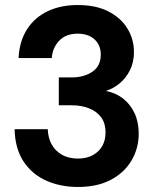

<svg xmlns="http://www.w3.org/2000/svg" viewBox="-20 -732 613 764"><path d="M290 12Q221 12 164.5 -13Q108 -38 74 -89Q40 -140 38 -218H170Q171 -185 185 -158.5Q199 -132 226 -116.5Q253 -101 290 -101Q325 -101 350 -115Q375 -129 387.5 -152Q400 -175 400 -205Q400 -241 383 -264.5Q366 -288 335.5 -300.5Q305 -313 266 -313H214V-424H266Q314 -424 347.5 -446.5Q381 -469 381 -515Q381 -552 356.5 -575Q332 -598 289 -598Q242 -598 215.5 -570Q189 -542 186 -501H54Q57 -567 87 -614.5Q117 -662 169 -687Q221 -712 289 -712Q362 -712 411.5 -686.5Q461 -661 487 -618.5Q513 -576 513 -525Q513 -485 497.5 -453.5Q482 -422 457 -401Q432 -380 401 -370Q440 -363 469.5 -340Q499 -317 515.5 -281.5Q532 -246 532 -200Q532 -143 504 -94.5Q476 -46 422 -17Q368 12 290 12Z"/></svg>

Font: DM Sans 36pt
Style: Bold
Weight: 700
Version: Version 4.004;gftools[0.9.30]